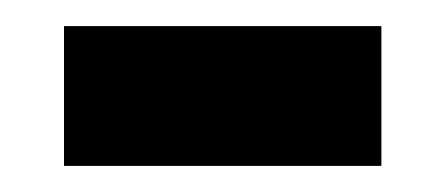

<svg xmlns="http://www.w3.org/2000/svg" viewBox="-20 -342 342 147"><path d="M29 -215V-322H272V-215Z"/></svg>

Font: Noto Sans Lao Looped UI Cond SmBd
Style: Regular
Weight: 600
Width: 3
Designer: Mark Frömberg, Ben Mitchell
Foundry: The Fontpad Ltd
Version: Version 1.001; ttfautohint (v1.8.4.7-5d5b)